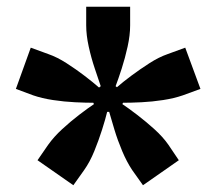

<svg xmlns="http://www.w3.org/2000/svg" viewBox="-20 -630 640 568"><path d="M197 -82 91 -156 122 -201Q139 -225 164 -248Q189 -271 214.5 -290.5Q240 -310 258 -322L256 -326Q234 -326 202 -327.5Q170 -329 137 -334Q104 -339 78 -348L27 -367L71 -489L123 -470Q149 -461 177 -443Q205 -425 230.5 -405.5Q256 -386 273 -371L278 -375Q271 -396 260.5 -427Q250 -458 242.5 -492Q235 -526 235 -555V-610H365V-555Q365 -526 357.5 -492Q350 -458 340 -427Q330 -396 322 -375L326 -372Q343 -387 368.5 -406Q394 -425 422 -443Q450 -461 476 -470L528 -489L573 -367L521 -348Q495 -339 462.5 -334Q430 -329 398.5 -327.5Q367 -326 344 -326L342 -322Q360 -310 385.5 -290.5Q411 -271 436.5 -248Q462 -225 478 -202L509 -156L403 -82L371 -127Q355 -151 341.5 -183Q328 -215 318.5 -246.5Q309 -278 303 -299H297Q292 -278 282 -246.5Q272 -215 259 -183Q246 -151 229 -127Z"/></svg>

Font: NKDuy Mono ExtraBold
Style: Regular
Weight: 800
Monospace: yes
Designer: NKDuy
Foundry: NKDuy
Version: Version 2.251; ttfautohint (v1.8.4.7-5d5b)